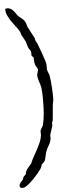

<svg xmlns="http://www.w3.org/2000/svg" viewBox="-79 -767 397 1021"><g transform="rotate(-5 119.5 -256.0)"><path d="M-16.1 207Q-10.7 194.3 -3.7 187.7Q3.4 181.2 5.9 176.8Q5.9 175.8 6.8 171.6Q7.8 167.5 8.3 166.5L22.9 151.4Q22.9 143.6 25.6 137.7Q28.3 131.8 30.3 128.4Q38.1 119.1 43 113.3Q47.9 107.4 50.5 104.2Q53.2 101.1 54.4 99.6Q55.7 98.1 55.7 98.1Q62 82 72.5 63.5Q83 44.9 93.3 25.6Q103.5 6.3 111.3 -12.2Q119.1 -30.8 120.6 -46.4V-71.8L135.3 -98.6Q143.1 -129.9 145.5 -162.1Q147.9 -194.3 147.9 -226.6Q147.9 -236.8 147.9 -245.8Q147.9 -254.9 147.5 -263.2Q147 -271.5 146.5 -280.5Q146 -289.6 144.5 -299.8Q143.1 -308.6 140.4 -316.9Q137.7 -325.2 135 -333.5Q132.3 -341.8 130.4 -350.3Q128.4 -358.9 128.4 -368.2L135.3 -394.5Q135.3 -398.9 133.3 -402.8Q131.3 -406.7 128.9 -410.6Q126.5 -414.6 124 -418.7Q121.6 -422.9 120.6 -428.2Q120.6 -429.7 120.1 -432.6Q119.6 -435.5 119.1 -438.7Q118.7 -441.9 118.4 -444.8Q118.2 -447.8 118.2 -448.7V-461.4L107.4 -473.1V-490.7Q105.5 -501 100.1 -506.6Q94.7 -512.2 92.3 -520.5L83 -551.8Q82 -553.2 80.1 -556.6Q78.1 -560.1 75.9 -564.5Q73.7 -568.8 71.3 -573Q68.8 -577.1 67.4 -579.6Q63 -586.4 61.5 -593.5Q60.1 -600.6 55.7 -608.9Q47.4 -622.6 35.9 -637Q24.4 -651.4 14.2 -666.7Q3.9 -682.1 -3.2 -698Q-10.3 -713.9 -10.3 -730.5Q-10.3 -734.9 -1 -734.9Q9.8 -734.9 17.3 -731Q24.9 -727.1 30.8 -720.9Q36.6 -714.8 41.5 -707.5Q46.4 -700.2 51.8 -692.9Q55.7 -688 60.5 -684.1Q65.4 -680.2 70.6 -676.3Q75.7 -672.4 80.6 -667.5Q85.4 -662.6 89.4 -656.2Q94.2 -647.9 96.7 -636.7Q99.1 -625.5 105 -616.7L132.8 -563.5Q132.8 -558.1 134 -554.4Q135.3 -550.8 137 -547.6Q138.7 -544.4 140.6 -541.3Q142.6 -538.1 144.5 -533.7Q154.3 -508.8 162.8 -484.4Q171.4 -460 179.2 -436Q180.2 -433.6 181.4 -427Q182.6 -420.4 182.6 -418V-393.6Q184.6 -382.3 189.7 -372.1Q194.8 -361.8 195.8 -348.1Q199.2 -321.3 200.9 -292.5Q202.6 -263.7 202.6 -237.3Q202.6 -227.1 199.7 -214.6Q196.8 -202.1 196.8 -194.3L189.9 -120.1Q189.5 -119.1 187.7 -115Q186 -110.8 185.1 -108.9V-92.3L169.9 -43.9V-23.4Q166.5 -4.9 157 10.3Q147.5 25.4 141.1 42.5Q139.6 47.9 137.9 55.2Q136.2 62.5 134.5 69.8Q132.8 77.1 130.9 83.7Q128.9 90.3 126 93.8L110.8 108.9L107.4 120.6Q106.4 125 99.9 134.3Q93.3 143.6 83.7 155Q74.2 166.5 62.5 178.7Q50.8 190.9 39.3 200.9Q27.8 210.9 17.8 217.3Q7.8 223.6 1 223.6Q-9.3 223.6 -12.7 220.5Q-16.1 217.3 -16.1 207Z"/></g></svg>

Font: IM FELL English
Style: Regular
Weight: 400
Designer: Igino Marini
Foundry: Igino Marini
Version: 3.00